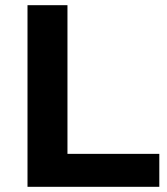

<svg xmlns="http://www.w3.org/2000/svg" viewBox="-20 -720 643 740"><path d="M594 0V-127H240V-700H86V0Z"/></svg>

Font: Montserrat-Alt1
Style: Bold
Weight: 700
Designer: Differentunic
Foundry: Differentunic
Version: Version 7.222